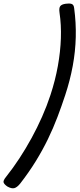

<svg xmlns="http://www.w3.org/2000/svg" viewBox="-75 -971 446 1077"><path d="M-41 21Q-2 -28 34 -83Q70 -138 102 -196.5Q134 -255 161 -316Q188 -377 208 -438Q235 -520 249.5 -600.5Q264 -681 266.5 -756.5Q269 -832 259 -899Q255 -926 263 -936.5Q271 -947 294 -950Q314 -953 326.5 -949Q339 -945 341 -925Q352 -844 350 -763Q348 -682 333 -601Q318 -520 291 -438Q271 -377 247.5 -315Q224 -253 194 -191Q164 -129 125.5 -66.5Q87 -4 38 59Q20 81 4.5 84.5Q-11 88 -34 75Q-50 64 -54.5 53.5Q-59 43 -41 21Z"/></svg>

Font: Playwrite DK Loopet
Style: Regular
Weight: 400
Designer: Veronika Burian, José Scaglione
Foundry: TypeTogether
Version: Version 1.002